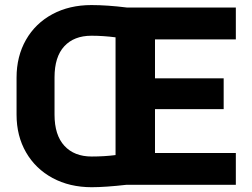

<svg xmlns="http://www.w3.org/2000/svg" viewBox="-20 -741 1011 770"><path d="M601.6 -583V-426.8H877V-303.2H601.6V-127.4H925.8V0H548.8H488.3Q401.4 9.8 347.7 9.8Q259.3 9.8 190.9 -27.1Q122.6 -64 84.5 -129.9Q46.4 -195.8 46.4 -281.2V-429.7Q46.4 -515.1 84.2 -581.3Q122.1 -647.5 190.2 -684.1Q258.3 -720.7 346.7 -720.7Q409.2 -720.7 488.3 -710.9H601.6H925.8V-583ZM347.7 -113.3Q397.9 -113.3 443.4 -119.1V-591.3Q393.6 -597.7 346.7 -597.7Q276.9 -597.7 237.8 -555.4Q198.7 -513.2 198.7 -430.7V-281.2Q198.7 -199.2 238.3 -156.2Q277.8 -113.3 347.7 -113.3Z"/></svg>

Font: Heebo ExtraBold
Style: Regular
Weight: 800
Designer: Oded Ezer
Foundry: Meir Sadan
Version: Version 2.001; ttfautohint (v1.5.14-ce02) -l 8 -r 50 -G 200 